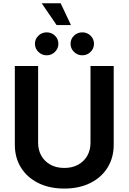

<svg xmlns="http://www.w3.org/2000/svg" viewBox="-20 -1125 774 1156"><path d="M367.2 10.3Q277.8 10.3 210.7 -22.9Q143.6 -56.2 106.4 -115.7Q69.3 -175.3 69.3 -253.9V-727.5H209.5V-265.6Q209.5 -221.2 229 -187Q248.5 -152.8 283.9 -133.3Q319.3 -113.8 367.2 -113.8Q415 -113.8 450.4 -133.3Q485.8 -152.8 505.4 -187Q524.9 -221.2 524.9 -265.6V-727.5H664.6V-253.9Q664.6 -175.3 627.4 -115.7Q590.3 -56.2 523.4 -22.9Q456.5 10.3 367.2 10.3ZM475.6 -792Q446.3 -792 425.5 -812.5Q404.8 -833 404.8 -861.3Q404.8 -890.1 425.5 -910.2Q446.3 -930.2 475.6 -930.2Q504.9 -930.2 525.4 -910.2Q545.9 -890.1 545.9 -861.3Q545.9 -833 525.4 -812.5Q504.9 -792 475.6 -792ZM261.2 -792Q231.9 -792 211.2 -812.5Q190.4 -833 190.4 -861.3Q190.4 -890.1 211.2 -910.2Q231.9 -930.2 261.2 -930.2Q290 -930.2 310.8 -910.2Q331.5 -890.1 331.5 -861.3Q331.5 -833 310.8 -812.5Q290 -792 261.2 -792ZM320.8 -974.1 231 -1105.5H345.2L407.2 -974.1Z"/></svg>

Font: Inter Cardless
Style: Bold
Weight: 700
Designer: Rasmus Andersson
Foundry: rsms
Version: Version 4.001;git-9221beed3